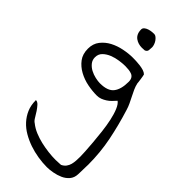

<svg xmlns="http://www.w3.org/2000/svg" viewBox="-272 -487 982 982"><g transform="rotate(45 219.5 4.0)"><path d="M16.6 236.3Q28.3 236.3 38.6 247.6Q48.8 258.8 58.6 273.4Q68.4 288.1 77.1 303.2Q85.9 318.4 95.7 324.2Q116.2 340.8 142.1 351.6Q168 362.3 195.3 368.7Q222.7 375 250.5 378.4Q278.3 381.8 304.7 381.8Q306.6 381.8 312 381.3Q317.4 380.9 323.2 380.9Q329.1 380.9 334.5 380.4Q339.8 379.9 341.8 379.9Q356.4 373 364.7 361.8Q373 350.6 376.5 337.4Q379.9 324.2 380.9 309.6Q381.8 294.9 381.8 280.3Q381.8 269.5 380.4 243.7Q378.9 217.8 376 183.1Q373 148.4 368.7 110.4Q364.3 72.3 356.9 38.1Q349.6 3.9 338.9 -21.5Q328.1 -46.9 314.5 -56.6Q304.7 -45.9 294.9 -35.6Q285.2 -25.4 272.9 -17.6Q260.7 -9.8 248 -4.9Q235.4 0 219.7 0Q188.5 0 153.3 -6.8Q118.2 -13.7 87.9 -30.3Q57.6 -46.9 38.1 -72.8Q18.6 -98.6 18.6 -137.7Q18.6 -173.8 38.1 -198.7Q57.6 -223.6 86.4 -238.8Q115.2 -253.9 149.4 -260.7Q183.6 -267.6 213.9 -267.6Q223.6 -267.6 237.8 -267.1Q252 -266.6 266.6 -264.6Q281.2 -262.7 293.9 -258.8Q306.6 -254.9 314.5 -247.1Q315.4 -245.1 316.9 -236.8Q318.4 -228.5 319.8 -218.8Q321.3 -209 322.3 -200.2Q323.2 -191.4 323.2 -190.4Q327.1 -172.9 334.5 -156.7Q341.8 -140.6 350.6 -123.5Q359.4 -106.4 367.2 -89.8Q375 -73.2 379.9 -56.6Q406.2 27.3 422.9 110.4Q439.5 193.4 439.5 281.2Q439.5 285.2 439 295.4Q438.5 305.7 438.5 316.9Q438.5 328.1 438 338.4Q437.5 348.6 437.5 352.5Q436.5 377.9 421.9 395Q407.2 412.1 386.2 421.4Q365.2 430.7 341.3 435.1Q317.4 439.5 298.8 439.5Q267.6 439.5 233.9 434.1Q200.2 428.7 168.9 418Q137.7 407.2 109.9 391.1Q82 375 61.5 352.5Q41 330.1 28.8 301.8Q16.6 273.4 16.6 236.3ZM75.2 -131.8Q75.2 -112.3 86.9 -97.7Q98.6 -83 116.2 -73.7Q133.8 -64.5 153.3 -60.1Q172.9 -55.7 187.5 -55.7Q243.2 -55.7 264.6 -83.5Q286.1 -111.3 286.1 -165Q286.1 -180.7 280.3 -189.9Q274.4 -199.2 264.6 -203.1Q254.9 -207 242.2 -208.5Q229.5 -210 216.8 -210Q199.2 -210 174.8 -206.5Q150.4 -203.1 128.4 -194.3Q106.4 -185.5 90.8 -170.4Q75.2 -155.3 75.2 -131.8ZM141.6 -399.4Q141.6 -409.2 149.4 -415.5Q157.2 -421.9 168 -425.3Q178.7 -428.7 189 -429.7Q199.2 -430.7 205.1 -430.7Q212.9 -430.7 220.2 -424.8Q227.5 -418.9 233.4 -410.6Q239.3 -402.3 242.7 -392.1Q246.1 -381.8 246.1 -375Q246.1 -364.3 244.6 -353Q243.2 -341.8 230.5 -336.9Q228.5 -336.9 220.7 -336.4Q212.9 -335.9 210 -335.9Q197.3 -335.9 185.5 -339.4Q173.8 -342.8 163.6 -350.1Q153.3 -357.4 147.5 -369.6Q141.6 -381.8 141.6 -399.4Z"/></g></svg>

Font: Swanky and Moo Moo Cyrillic
Style: Regular
Weight: 400
Designer: Kimberly Geswein; Denis Ignatov
Foundry: Kimberly Geswein; Denis Ignatov
Version: Version 1.003 June 27, 2018